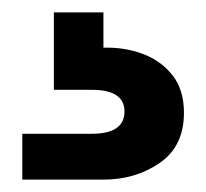

<svg xmlns="http://www.w3.org/2000/svg" viewBox="-20 -27 333 310"><path d="M16 263V189H128Q181 189 181 153Q181 118 128 118H67V-7H147V50Q181 49 210.5 60Q240 71 258.5 94.5Q277 118 277 155Q277 209 238 236Q199 263 147 263Z"/></svg>

Font: DeepMind Sans
Style: Bold
Weight: 700
Designer: Jonny Pinhorn / Modifications: Colophon Foundry
Foundry: Colophon Foundry
Version: Version 1.002; ttfautohint (v1.8.2)